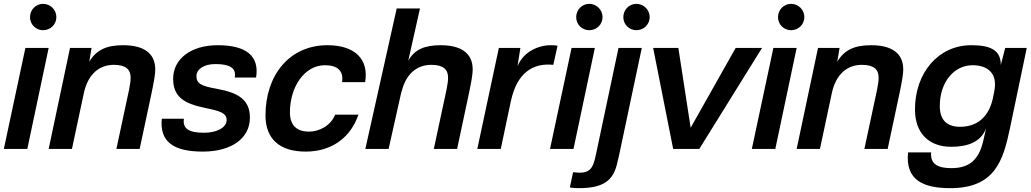

<svg xmlns="http://www.w3.org/2000/svg" viewBox="-21 -774 5358 998"><path d="M232 -525H111L-1 0H121ZM135 -685C135 -647 165 -617 203 -617C241 -617 272 -647 272 -685C272 -723 241 -754 203 -754C165 -754 135 -723 135 -685Z M455 -525H343L232 0H353L415 -291C437 -391 497 -437 571 -437C634 -437 658 -412 658 -371C658 -355 656 -337 650 -308L584 0H705L767 -291C779 -349 786 -387 786 -413C786 -497 727 -539 619 -539C535 -539 480 -516 443 -453Z M1111 -539C969 -539 879 -466 879 -365C879 -272 933 -236 1045 -213C1124 -197 1157 -186 1157 -150C1157 -111 1106 -84 1040 -84C962 -84 927 -104 935 -157H820C808 -37 881 14 1033 14C1185 14 1278 -57 1278 -162C1278 -255 1220 -292 1103 -313C1030 -326 1000 -338 1000 -378C1000 -415 1040 -441 1098 -441C1171 -441 1209 -422 1199 -371H1310C1328 -479 1264 -539 1111 -539Z M1681 -539C1484 -539 1359 -384 1359 -174C1359 -54 1430 14 1568 14C1706 14 1803 -62 1842 -178H1721C1700 -125 1645 -90 1584 -90C1522 -90 1486 -122 1486 -190C1486 -323 1562 -435 1668 -435C1734 -435 1766 -405 1757 -347H1877C1897 -467 1823 -539 1681 -539Z M2162 -730H2041L1878 0H1999L2067 -304L2065 -291C2087 -391 2147 -437 2221 -437C2284 -437 2308 -412 2308 -371C2308 -355 2306 -337 2300 -308L2234 0H2355L2417 -291C2429 -349 2436 -387 2436 -413C2436 -497 2377 -539 2269 -539C2187 -539 2133 -517 2101 -458Z M2838 -539C2796 -539 2738 -520 2703 -482C2690 -468 2678 -452 2669 -430L2684 -525H2572L2460 0H2582L2635 -251V-250C2666 -393 2746 -448 2855 -437L2877 -536C2866 -539 2854 -539 2838 -539Z M3071 -525H2950L2838 0H2960ZM2974 -685C2974 -647 3004 -617 3042 -617C3080 -617 3111 -647 3111 -685C3111 -723 3080 -754 3042 -754C3004 -754 2974 -723 2974 -685Z M3198 28 3315 -525H3194L3076 32C3061 103 3046 133 2958 121L2941 200C2955 203 2972 204 2987 204C3113 204 3162 166 3184 87C3189 69 3193 48 3198 28ZM3219 -685C3219 -647 3249 -617 3287 -617C3325 -617 3356 -647 3356 -685C3356 -723 3325 -754 3287 -754C3249 -754 3219 -723 3219 -685Z M3940 -525H3803L3569 -110L3505 -525H3374L3478 0H3614Z M4120 -525H3999L3887 0H4009ZM4023 -685C4023 -647 4053 -617 4091 -617C4129 -617 4160 -647 4160 -685C4160 -723 4129 -754 4091 -754C4053 -754 4023 -723 4023 -685Z M4343 -525H4231L4120 0H4241L4303 -291C4325 -391 4385 -437 4459 -437C4522 -437 4546 -412 4546 -371C4546 -355 4544 -337 4538 -308L4472 0H4593L4655 -291C4667 -349 4674 -387 4674 -413C4674 -497 4615 -539 4507 -539C4423 -539 4368 -516 4331 -453Z M5228 -104 5316 -525H5204L5181 -436C5182 -518 5120 -539 5027 -539C4857 -539 4735 -396 4735 -205C4735 -80 4809 -11 4923 -11C5008 -11 5078 -35 5105 -108L5091 -47C5070 48 5026 100 4924 100C4859 100 4813 82 4819 18H4699C4684 164 4780 204 4919 204C5150 204 5193 61 5228 -104ZM4864 -223C4864 -345 4936 -435 5035 -435C5101 -435 5168 -403 5147 -299V-298L5139 -259C5114 -153 5046 -115 4969 -115C4897 -115 4864 -154 4864 -223Z"/></svg>

Font: Nacelle SemiBold
Style: Italic
Weight: 600
Italic angle: -12°
Designer: Sora Sagano
Foundry: Sora Sagano
Version: Version 1.000;FEAKit 1.0